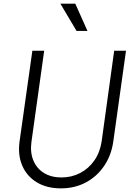

<svg xmlns="http://www.w3.org/2000/svg" viewBox="-20 -1024 736 1056"><path d="M315 12Q237 12 182 -21.5Q127 -55 102 -114Q77 -173 88 -249L158 -745H223L153 -244Q145 -186 163.5 -141.5Q182 -97 222 -72.5Q262 -48 318 -48Q374 -48 421 -72.5Q468 -97 499 -141.5Q530 -186 539 -246L608 -745H673L603 -245Q592 -169 552.5 -111Q513 -53 452 -20.5Q391 12 315 12ZM401 -854 312 -1004H394L461 -854Z"/></svg>

Font: Plus Jakarta Sans Light
Style: Italic
Weight: 300
Italic angle: -8°
Designer: Gumpita Rahayu
Foundry: Tokotype
Version: Version 2.071; ttfautohint (v1.8.4.7-5d5b);gftools[0.9.29]